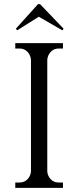

<svg xmlns="http://www.w3.org/2000/svg" viewBox="-20 -910 378 930"><path d="M164 -890H174L288 -771L282 -763L168 -829L63 -763L57 -771ZM285 0H54V-26H75Q98 -26 113 -41.5Q128 -57 130 -79V-621Q128 -643 113 -659Q98 -675 75 -675H54V-701H285V-675H264Q241 -675 226 -659Q211 -643 209 -621V-79Q211 -57 226 -41.5Q241 -26 264 -26H285Z"/></svg>

Font: Constantine
Style: Regular
Weight: 400
Designer: Dukom Design
Version: Version 1.001;PS 001.001;hotconv 1.0.56;makeotf.lib2.0.21325